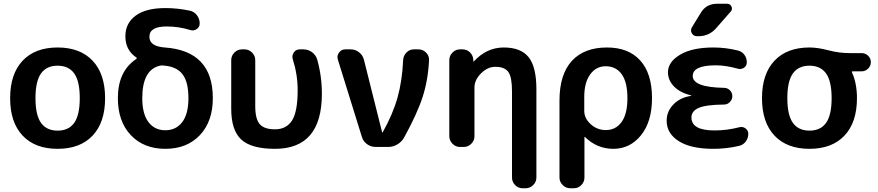

<svg xmlns="http://www.w3.org/2000/svg" viewBox="-20 -783 4679 1023"><path d="M375.5 -391.5Q346 -433 287 -433Q228 -433 198.5 -391.5Q169 -350 169 -260Q169 -170 198.5 -128.5Q228 -87 287 -87Q346 -87 375.5 -128.5Q405 -170 405 -260Q405 -350 375.5 -391.5ZM473.5 -60.5Q407 10 287 10Q167 10 100.5 -60.5Q34 -131 34 -260Q34 -389 100.5 -459.5Q167 -530 287 -530Q407 -530 473.5 -459.5Q540 -389 540 -260Q540 -131 473.5 -60.5Z M832 -433Q738 -411 738 -260Q738 -176 771 -132.5Q804 -89 861 -89Q918 -89 951 -132.5Q984 -176 984 -260Q984 -345 953.5 -386Q923 -427 858 -433Q856 -433 853 -433.5Q850 -434 849 -434Q844 -435 832 -433ZM608 -260Q608 -403 705 -468Q712 -473 706 -477Q648 -516 648 -590Q648 -659 702.5 -699.5Q757 -740 861 -740Q927 -740 992 -726Q1015 -721 1029.5 -701.5Q1044 -682 1044 -658Q1044 -639 1028 -628Q1012 -617 994 -623Q933 -642 868 -642Q776 -642 776 -587Q776 -536 858 -530Q1114 -512 1114 -260Q1114 -136 1045 -63Q976 10 861 10Q746 10 677 -63Q608 -136 608 -260Z M1445 10Q1319 10 1265.5 -39.5Q1212 -89 1212 -203V-463Q1212 -486 1229 -503Q1246 -520 1269 -520H1283Q1306 -520 1323 -503Q1340 -486 1340 -463V-217Q1340 -149 1364 -121.5Q1388 -94 1445 -94Q1506 -94 1536 -141Q1566 -188 1566 -303Q1566 -386 1540 -467Q1534 -487 1545.5 -503.5Q1557 -520 1577 -520H1596Q1622 -520 1642.5 -505Q1663 -490 1670 -466Q1695 -378 1695 -283Q1695 10 1445 10Z M1908 -54 1780 -466Q1774 -486 1786.5 -503Q1799 -520 1820 -520H1849Q1873 -520 1893 -504.5Q1913 -489 1919 -465L2016 -78Q2016 -77 2017 -77Q2019 -77 2019 -78Q2073 -174 2098 -263Q2123 -352 2128 -463Q2129 -486 2145.5 -503Q2162 -520 2185 -520H2210Q2233 -520 2250 -503Q2267 -486 2266 -463Q2261 -357 2232 -267Q2203 -177 2133 -50Q2120 -27 2097 -13.5Q2074 0 2048 0H1982Q1956 0 1935.5 -15Q1915 -30 1908 -54Z M2431 0Q2408 0 2391 -17Q2374 -34 2374 -57V-463Q2374 -486 2391 -503Q2408 -520 2431 -520H2444Q2468 -520 2484.5 -503.5Q2501 -487 2502 -463V-456Q2502 -455 2503 -455Q2504 -455 2505 -456Q2573 -530 2664 -530Q2755 -530 2796.5 -478.5Q2838 -427 2838 -307V163Q2838 186 2821 203Q2804 220 2781 220H2764Q2741 220 2724.5 203Q2708 186 2708 163V-297Q2708 -372 2688.5 -399.5Q2669 -427 2619 -427Q2578 -427 2543 -392Q2508 -357 2508 -317V-57Q2508 -34 2491 -17Q2474 0 2451 0Z M3093 -267V-192Q3093 -152 3127.5 -121Q3162 -90 3208 -90Q3261 -90 3292 -133Q3323 -176 3323 -260Q3323 -345 3292.5 -387.5Q3262 -430 3207 -430Q3156 -430 3124.5 -386.5Q3093 -343 3093 -267ZM3018 220Q2995 220 2978 203Q2961 186 2961 163V-247Q2961 -386 3026.5 -458Q3092 -530 3214 -530Q3329 -530 3391.5 -460.5Q3454 -391 3454 -260Q3454 -135 3395.5 -62.5Q3337 10 3248 10Q3161 10 3097 -53Q3096 -54 3095 -54Q3094 -54 3094 -53V163Q3094 186 3077.5 203Q3061 220 3038 220Z M3781 10Q3661 10 3596.5 -31Q3532 -72 3532 -140Q3532 -189 3567.5 -226Q3603 -263 3661 -272Q3663 -272 3663 -273Q3663 -275 3661 -275Q3602 -290 3570.5 -323Q3539 -356 3539 -398Q3539 -453 3603.5 -491.5Q3668 -530 3781 -530Q3847 -530 3911 -514Q3933 -509 3946 -491.5Q3959 -474 3959 -451Q3959 -432 3944 -422Q3929 -412 3911 -417Q3847 -435 3794 -435Q3671 -435 3671 -378Q3671 -318 3838 -315Q3856 -315 3869 -302Q3882 -289 3882 -271Q3882 -253 3869 -239.5Q3856 -226 3838 -226Q3741 -225 3702.5 -208Q3664 -191 3664 -157Q3664 -88 3787 -88Q3854 -88 3919 -105Q3937 -110 3952 -99Q3967 -88 3967 -70Q3967 -47 3953.5 -29Q3940 -11 3919 -6Q3851 10 3781 10ZM3801 -763H3854Q3871 -763 3877.5 -748Q3884 -733 3873 -721L3795 -632Q3758 -590 3701 -590H3694Q3675 -590 3666 -606Q3657 -622 3667 -638L3714 -715Q3743 -763 3801 -763Z M4381.5 -391.5Q4352 -433 4293 -433Q4234 -433 4204.5 -391.5Q4175 -350 4175 -260Q4175 -170 4204.5 -128.5Q4234 -87 4293 -87Q4352 -87 4381.5 -128.5Q4411 -170 4411 -260Q4411 -350 4381.5 -391.5ZM4293 -530Q4337 -530 4394 -515Q4451 -500 4508 -500H4571Q4591 -500 4605.5 -486Q4620 -472 4620 -452Q4620 -432 4605.5 -417.5Q4591 -403 4571 -403H4525Q4516 -403 4520 -396Q4546 -338 4546 -260Q4546 -131 4479.5 -60.5Q4413 10 4293 10Q4173 10 4106.5 -60.5Q4040 -131 4040 -260Q4040 -389 4106.5 -459.5Q4173 -530 4293 -530Z"/></svg>

Font: Rounded Mplus 1c Bold
Style: Bold
Weight: 700
Version: Version 1.059.20150529